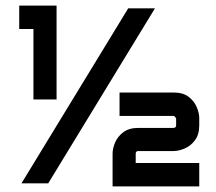

<svg xmlns="http://www.w3.org/2000/svg" viewBox="-20 -688 776 689"><path d="M183 -331H100V-584H49V-668H183ZM536 -658 153 -30H57L440 -658ZM695 -19H384V-137Q384 -155 393 -176.5Q402 -198 422.5 -213.5Q443 -229 476 -229H602Q612 -229 612 -238V-263Q608 -270 605.5 -271Q603 -272 603 -272H409V-356H603Q637 -356 657 -340.5Q677 -325 686 -303.5Q695 -282 695 -264V-238Q695 -205 679.5 -184.5Q664 -164 642.5 -155Q621 -146 603 -146H476Q467 -146 467 -136V-103H695Z"/></svg>

Font: Bruno Ace SC
Style: Regular
Weight: 400
Version: Version 1.100; ttfautohint (v1.8.4.7-5d5b);gftools[0.9.27]